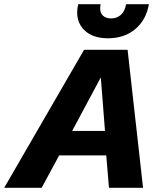

<svg xmlns="http://www.w3.org/2000/svg" viewBox="-75 -898 766 918"><path d="M-55 0 327 -660H535L609 0H446L433 -155H208L124 0ZM270 -272H427L407 -528ZM637 -878Q624 -803 572 -759Q520 -715 441 -715Q372 -715 333 -749.5Q294 -784 294 -839Q294 -857 299 -878H406Q404 -866 404 -857Q404 -835 418 -822.5Q432 -810 457 -810Q484 -810 503 -827Q522 -844 528 -878Z"/></svg>

Font: Work Sans
Style: Bold Italic
Weight: 700
Italic angle: -13°
Designer: Wei Huang
Foundry: Wei Huang
Version: Version 2.010; ttfautohint (v1.8.3)